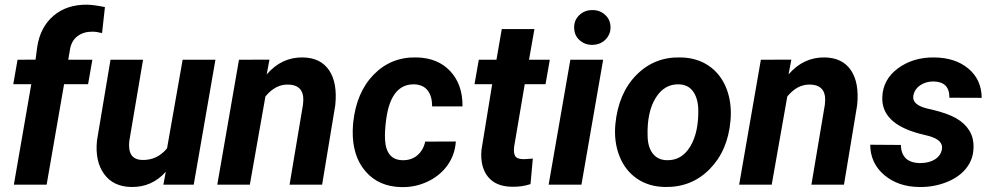

<svg xmlns="http://www.w3.org/2000/svg" viewBox="-20 -781 4199 812"><path d="M38.6 0 112.3 -424.8H36.1L54.2 -528.3L130.4 -528.8L137.2 -581.5Q149.9 -666 206.1 -714.1Q262.2 -762.2 349.1 -761.2Q378.9 -760.3 423.8 -751L411.6 -641.1Q388.2 -647 371.1 -647Q334.5 -647.5 308.3 -628.4Q282.2 -609.4 275.9 -571.3L268.6 -528.3H370.6L352.5 -424.8H251L177.2 0Z M681.2 -54.7Q622.6 11.2 535.6 9.8Q459.5 8.8 420.4 -44.9Q381.3 -98.6 390.1 -186.5L447.3 -528.3H585L526.9 -185.1Q524.9 -168.9 526.4 -154.8Q531.2 -106 580.6 -104.5Q644.5 -102.5 686.5 -153.8L752.4 -528.3H891.1L799.3 0H670.9Z M1119.6 -528.8 1107.9 -466.3Q1171.4 -540 1261.7 -538.1Q1336.4 -536.6 1372.1 -483.4Q1407.7 -430.2 1397.9 -335.9L1342.3 0H1204.6L1261.2 -337.4Q1263.7 -356.4 1262.2 -372.1Q1255.9 -421.9 1199.7 -423.3Q1145.5 -425.3 1102.5 -373L1036.6 0H898.9L990.7 -528.3Z M1681.6 -103.5Q1719.7 -102.5 1745.1 -124.3Q1770.5 -146 1778.3 -182.1L1907.7 -182.6Q1904.3 -127 1872.8 -82.5Q1841.3 -38.1 1788.8 -13.2Q1736.3 11.7 1678.2 10.3Q1582 8.8 1525.9 -56.2Q1469.7 -121.1 1471.7 -229L1473.1 -255.9L1473.6 -261.2Q1486.8 -390.1 1560.5 -465.6Q1634.3 -541 1742.7 -538.1Q1832 -536.1 1884.5 -479.7Q1937 -423.3 1936 -331.1H1807.6Q1807.6 -373.5 1789.1 -397.9Q1770.5 -422.4 1733.4 -424.3Q1634.8 -427.2 1613.8 -280.3Q1606.4 -227.1 1608.4 -190.4Q1613.3 -105 1681.6 -103.5Z M2240.2 -658.2 2217.3 -528.3H2305.2L2287.1 -424.8H2199.2L2154.3 -160.2Q2151.4 -135.3 2158.2 -122.1Q2165 -108.9 2191.4 -107.9Q2199.2 -107.4 2233.4 -110.4L2223.6 -2.4Q2187 9.8 2144.5 8.8Q2076.7 7.8 2043.5 -33.7Q2010.3 -75.2 2016.1 -146L2061.5 -424.8H1986.8L2004.9 -528.3H2079.6L2102.1 -658.2Z M2439 0H2300.3L2392.1 -528.3H2530.8ZM2408.2 -662.6Q2407.2 -695.3 2429.7 -716.8Q2452.1 -738.3 2483.9 -738.3Q2515.1 -739.3 2538.1 -719.2Q2561 -699.2 2562 -667.5Q2563 -637.2 2541.7 -614.7Q2520.5 -592.3 2486.3 -591.3Q2455.6 -590.3 2432.4 -609.9Q2409.2 -629.4 2408.2 -662.6Z M2857.9 -538.1Q2927.7 -537.1 2978.3 -502.2Q3028.8 -467.3 3052.5 -406Q3076.2 -344.7 3069.3 -270Q3058.1 -144 2981.7 -66.2Q2905.3 11.7 2793 9.8Q2724.1 8.8 2673.8 -25.6Q2623.5 -60.1 2599.6 -121.1Q2575.7 -182.1 2582.5 -255.9Q2595.2 -386.7 2671.4 -463.9Q2747.6 -541 2857.9 -538.1ZM2718.8 -205.6Q2719.7 -158.7 2740.7 -131.6Q2761.7 -104.5 2799.8 -103.5Q2863.3 -101.6 2899.4 -161.9Q2935.5 -222.2 2933.1 -320.3Q2931.2 -367.2 2910.4 -395.3Q2889.6 -423.3 2851.1 -424.3Q2789.6 -426.3 2752.7 -366.5Q2715.8 -306.6 2718.8 -205.6Z M3326.7 -528.8 3314.9 -466.3Q3378.4 -540 3468.8 -538.1Q3543.5 -536.6 3579.1 -483.4Q3614.7 -430.2 3605 -335.9L3549.3 0H3411.6L3468.3 -337.4Q3470.7 -356.4 3469.2 -372.1Q3462.9 -421.9 3406.7 -423.3Q3352.5 -425.3 3309.6 -373L3243.7 0H3106L3197.8 -528.3Z M3963.4 -148.9Q3971.2 -188 3909.2 -205.6L3864.7 -216.8Q3707 -260.3 3711.4 -370.1Q3713.9 -444.8 3777.6 -491.9Q3841.3 -539.1 3931.2 -538.1Q4020.5 -537.1 4075.7 -490.7Q4130.9 -444.3 4131.8 -367.2L3995.1 -367.7Q3996.1 -435.5 3927.7 -436.5Q3895.5 -436.5 3871.8 -420.4Q3848.1 -404.3 3842.8 -377Q3835.4 -337.9 3901.9 -321.8L3921.4 -317.4Q3988.8 -301.3 4024.4 -280.5Q4060.1 -259.8 4079.3 -229Q4098.6 -198.2 4097.2 -155.3Q4095.7 -105 4064.7 -67.4Q4033.7 -29.8 3979.7 -9.3Q3925.8 11.2 3866.2 9.8Q3778.3 8.8 3719.7 -40.8Q3661.1 -90.3 3660.2 -168.9L3790 -168Q3792 -92.3 3871.1 -91.3Q3909.2 -91.3 3933.8 -106.9Q3958.5 -122.6 3963.4 -148.9Z"/></svg>

Font: RobotoInd
Style: Bold Italic
Weight: 700
Italic angle: -12°
Designer: Google
Version: Version 2.001150; 2014